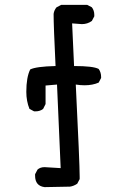

<svg xmlns="http://www.w3.org/2000/svg" viewBox="-20 -772 540 788"><path d="M163 -4Q124 -9 124 -51V-57L134 -76Q145 -86 163 -86L229 -82L214 -425L167 -421V-345L157 -325Q144 -315 126 -315H120L101 -325Q88 -357 88 -395Q88 -455 104 -487Q128 -499 208 -501Q200 -666 200 -715Q202 -730 212 -742L231 -752H338L357 -742Q367 -729 367 -711V-705L357 -686Q339 -673 316 -673L276 -676L284 -501Q363 -501 385 -489Q395 -475 395 -456V-452L385 -433Q360 -422 327 -422Q310 -422 291 -425Q307 -102 307 -46V-37L297 -18Q282 -8 267 -6Z"/></svg>

Font: Xiaolai SC
Style: Regular
Weight: 400
Designer: Nozomi Seto 瀬戸のぞみ
Version: Version 3.11;December 4, 2020;FontCreator 13.0.0.2613 64-bit